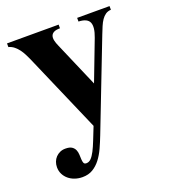

<svg xmlns="http://www.w3.org/2000/svg" viewBox="-129 -567 779 886"><g transform="rotate(-20 260.0 -124.5)"><path d="M511.2 -456.1V-474.1H352.1V-456.1Q395 -454.6 405 -430.9Q415 -407.2 397 -359.9L321.8 -163.1L227.1 -382.8Q219.7 -398.9 216.8 -412.4Q213.9 -425.8 217.3 -435.5Q220.7 -445.3 231.2 -450.7Q241.7 -456.1 261.2 -456.1V-474.1H7.8V-456.1Q22.9 -452.1 34.7 -442.6Q46.4 -433.1 55.7 -420.7Q64.9 -408.2 71.8 -394.5Q78.6 -380.9 84 -369.1L252.9 20Q238.8 55.2 227.8 83.3Q216.8 111.3 206.8 130.6Q196.8 149.9 186.5 160.4Q176.3 170.9 163.1 170.9Q153.3 170.9 150.4 163.8Q147.5 156.7 147 146Q146.5 135.3 146 122.6Q145.5 109.9 140.9 99.1Q136.2 88.4 125.7 81.3Q115.2 74.2 94.2 74.2Q79.6 74.2 67.6 79.6Q55.7 85 46.9 94.2Q38.1 103.5 33.4 116Q28.8 128.4 28.8 142.1Q28.8 160.6 36.4 175.8Q43.9 190.9 56.9 201.9Q69.8 212.9 87.4 219Q105 225.1 125 225.1Q154.3 225.1 175.8 212.2Q197.3 199.2 213.6 178Q230 156.7 242.7 128.9Q255.4 101.1 267.1 70.8L435.1 -362.8Q442.4 -381.8 449.5 -398.4Q456.5 -415 465.1 -427.5Q473.6 -439.9 484.6 -447.5Q495.6 -455.1 511.2 -456.1Z"/></g></svg>

Font: Galatia SIL
Style: Bold
Weight: 700
Designer: Development by SIL's NRSI team
Version: Version 2.1